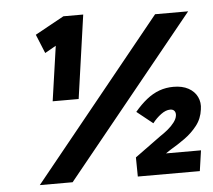

<svg xmlns="http://www.w3.org/2000/svg" viewBox="-52 -782 930 839"><g transform="rotate(-5 413.5 -363.0)"><path d="M177 -360 219 -652 230 -611 163 -573 129 -656 256 -726H343L291 -360H234Q220 -360 206 -360Q192 -360 177 -360ZM89 0 656 -700H801L233 0ZM519 0 518 -84 632 -167Q649 -178 665.5 -191.5Q682 -205 694 -220.5Q706 -236 708 -250Q710 -263 704 -271Q698 -279 685 -279Q666 -279 645 -263.5Q624 -248 607 -226L537 -282Q563 -313 590 -334.5Q617 -356 646 -366.5Q675 -377 708 -377Q747 -377 773.5 -362.5Q800 -348 812 -323Q824 -298 819 -268Q814 -228 790.5 -198Q767 -168 735.5 -145.5Q704 -123 673 -105L613 -65L619 -90H804L791 0Z"/></g></svg>

Font: Lexend
Style: Bold Italic
Weight: 700
Italic angle: -8.13011°
Designer: Bonnie Shaver-Troup, Thomas Jockin
Foundry: Lexend
Version: Version 1.007